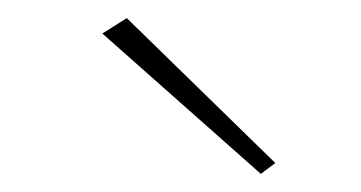

<svg xmlns="http://www.w3.org/2000/svg" viewBox="-20 -720 399 212"><path d="M93 -683 268 -528 284 -540 120 -700Z"/></svg>

Font: Jost ExtraLight
Style: Regular
Weight: 250
Version: Version 3.710